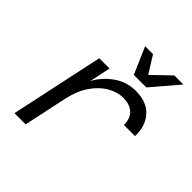

<svg xmlns="http://www.w3.org/2000/svg" viewBox="-200 -879 1018 1018"><g transform="rotate(45 309.0 -370.5)"><path d="M68 0 180 -524H257L232 -405Q261 -460 316 -499.5Q371 -539 440 -539Q523 -539 566 -490.5Q609 -442 606 -366H523Q522 -418 493.5 -442Q465 -466 420 -466Q374 -466 330 -440Q286 -414 252.5 -364.5Q219 -315 204 -244L152 0ZM594 -741 466 -591H372L307 -741H366L426 -645L526 -741Z"/></g></svg>

Font: Fragment Mono
Style: Italic
Weight: 400
Italic angle: -12°
Designer: Wei Huang based on Nimbus Sans by URW Studio, based on Helvetica by Max Miedinger.
Foundry: Wei Huang
Version: Version 1.011; ttfautohint (v1.8.4.7-5d5b)